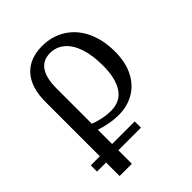

<svg xmlns="http://www.w3.org/2000/svg" viewBox="-196 -574 892 892"><g transform="rotate(-45 249.5 -128.0)"><path d="M145 124V212.9H64.5V124H4.9V83H64.5V-273.9Q64.5 -369.1 109.6 -419.2Q154.8 -469.2 237.3 -469.2Q300.8 -469.2 351.8 -437.5Q402.8 -405.8 430.7 -347.2Q458.5 -288.6 458.5 -210.9Q458.5 -142.1 433.8 -92.5Q409.2 -43 364.5 -16.6Q319.8 9.8 262.7 9.8Q205.6 9.8 145 -10.7V83H293.5V124ZM251 -29.3Q311.5 -29.3 342.3 -74.5Q373 -119.6 373 -204.6Q373 -273.9 356.4 -322Q339.8 -370.1 309.8 -395Q279.8 -419.9 240.2 -419.9Q145 -419.9 145 -280.8V-50.3Q197.8 -29.3 251 -29.3Z"/></g></svg>

Font: Tinos
Style: Regular
Weight: 400
Designer: Steve Matteson
Foundry: Monotype Imaging Inc.
Version: Version 1.23